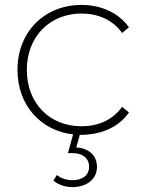

<svg xmlns="http://www.w3.org/2000/svg" viewBox="-20 -544 591 780"><path d="M275 216C332 216 374 184 374 134C374 89 342 58 290 55L304 4C383 4 457 -21 504 -87L476 -110C438 -56 377 -31 311 -31C183 -31 89 -123 89 -260C89 -396 183 -489 311 -489C377 -489 438 -464 476 -410L504 -433C461 -493 390 -524 311 -524C161 -524 51 -415 51 -260C51 -117 145 -13 277 2L256 78H275C318 78 342 101 342 133C342 169 314 188 274 188C251 188 228 181 211 167L197 190C220 208 245 216 275 216Z"/></svg>

Font: Montserrat-Alt1 ExtLt
Style: Regular
Weight: 200
Designer: Differentunic
Foundry: Differentunic
Version: Version 7.222